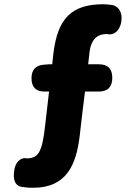

<svg xmlns="http://www.w3.org/2000/svg" viewBox="-20 -778 649 908"><path d="M301 -703C263 -665 242 -606 232 -521L227 -474H214L187 -472C148 -469 129 -447 129 -408C129 -367 149 -345 190 -345H212L194 -189C180 -57 161 -31 109 -29C108 -29 108 -29 107 -29C76 -36 53 -8 48 24C42 59 44 95 78 105C95 108 115 110 137 110C296 110 341 -1 357 -136L369 -240L382 -345H447C490 -345 511 -367 511 -410C511 -453 490 -474 447 -474H397L404 -536C411 -587 436 -617 485 -617C486 -617 487 -617 487 -617C520 -609 544 -634 552 -667C561 -705 551 -743 513 -754C497 -756 482 -758 470 -758C393 -758 339 -741 301 -703Z"/></svg>

Font: GenSenRounded2 TW H
Style: Regular
Weight: 900
Version: Version 2.100;PS 2.1;hotconv 16.6.51;makeotf.lib2.5.65220 DE